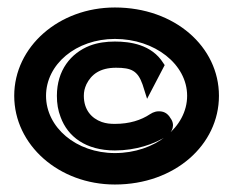

<svg xmlns="http://www.w3.org/2000/svg" viewBox="-20 -482 621 513"><path d="M287 11C447 11 565 -95 565 -226C565 -357 447 -462 287 -462C137 -462 18 -357 18 -226C18 -95 137 11 287 11ZM287 -378C394 -378 480 -310 480 -226C480 -142 394 -73 287 -73C183 -73 103 -142 103 -226C103 -310 183 -378 287 -378ZM142 -169C161 -117 209 -80 287 -80C343 -80 392 -97 425 -118C441 -129 449 -149 435 -167C432 -173 424 -182 412 -184C400 -186 390 -183 381 -177C357 -161 326 -151 287 -151C274 -151 264 -152 252 -156C224 -166 204 -189 204 -226C204 -237 206 -246 211 -257C224 -283 247 -301 290 -301C331 -301 348 -293 361 -256L373 -218L420 -308L416 -314C385 -363 328 -371 287 -371C264 -371 241 -368 220 -360C169 -340 132 -294 132 -226C132 -205 135 -187 142 -169Z"/></svg>

Font: Charger Pro
Style: BlkExt
Weight: 900
Designer: Jasper
Foundry: Cannot Into Space Fonts
Version: Version 1.09